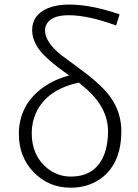

<svg xmlns="http://www.w3.org/2000/svg" viewBox="-20 -828 619 860"><path d="M296.9 -37.1Q415 -37.1 451.2 -148.4Q463.9 -189.5 463.9 -239.3Q463.9 -342.8 369.1 -427.7Q352.5 -442.4 333 -458Q189.5 -426.8 141.6 -323.2Q122.1 -280.3 122.1 -231.4Q122.1 -129.9 193.4 -73.2Q240.2 -37.1 296.9 -37.1ZM515.6 -763.7 500 -713.9Q374 -759.8 288.1 -759.8Q202.1 -759.8 184.6 -710.9Q181.6 -702.1 181.6 -692.4Q181.6 -640.6 252 -583Q263.7 -574.2 345.7 -513.7Q443.4 -441.4 480.5 -384.8Q523.4 -319.3 523.4 -241.2Q523.4 -94.7 431.6 -28.3Q375 12.7 295.9 12.7Q198.2 12.7 130.9 -56.6Q64.5 -125 64.5 -227.5Q64.5 -361.3 178.7 -440.4Q227.5 -473.6 290 -490.2Q183.6 -563.5 150.4 -613.3Q124 -653.3 124 -693.4Q124 -760.7 193.4 -791Q233.4 -807.6 290 -807.6Q387.7 -807.6 515.6 -763.7Z"/></svg>

Font: Taipei Sans TC Beta Light
Style: Regular
Weight: 300
Designer: JT Foundry
Foundry: JT Foundry
Version: Version 1.000